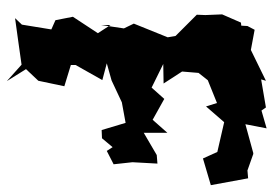

<svg xmlns="http://www.w3.org/2000/svg" viewBox="-139 -639 799 561"><g transform="rotate(90 260.5 -358.5)"><path d="M460 -291 454 -346 458 -419 433 -417 368 -379V-448L330 -405L269 -439L236 -402L167 -436L224 -437L189 -491L193 -539L234 -591L214 -566L281 -593L291 -561L337 -614L424 -594L443 -552L521 -575L501 -684L478 -682L430 -699H427L343 -676L355 -738L303 -723L294 -736L212 -722L216 -736L126 -692L67 -703L56 -682L55 -664L46 -663L22 -608L24 -559L23 -534L85 -472L89 -449L49 -350L63 -321L53 -254V-282L77 -245L29 -172L39 -121L66 -109L52 -23L33 -3C79 -9 125 -16 169 -22L217 21L182 -35L216 -71L232 -147L170 -166V-180L214 -258L165 -271L215 -285L279 -315L339 -326L360 -256L384 -257L410 -288L421 -271Z"/></g></svg>

Font: Asimov Aggro
Style: Condensed
Weight: 500
Designer: Google
Version: Version 2.000980; 2014